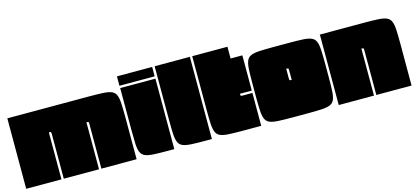

<svg xmlns="http://www.w3.org/2000/svg" viewBox="-59 -1140 3419 1579"><g transform="rotate(-15 1650.5 -350.0)"><path d="M310 -400V0H10V-600H705Q778 -600 824.5 -597.5Q871 -595 897 -584Q923 -573 934 -547Q945 -521 947.5 -475Q950 -429 950 -355V0H650V-380Q650 -395 647.5 -397.5Q645 -400 630 -400V0H330V-380Q330 -395 327.5 -397.5Q325 -400 310 -400Z M970 -700H1270V-620H970ZM1271 0H1216Q1142 0 1095.5 -2.5Q1049 -5 1023.5 -16Q998 -27 986.5 -53Q975 -79 973 -125.5Q971 -172 971 -245V-600H1271Z M1591 0H1536Q1463 0 1416.5 -2.5Q1370 -5 1344 -16Q1318 -27 1307 -53Q1296 -79 1293.5 -125.5Q1291 -172 1291 -245V-700H1591Z M1856 0Q1783 0 1736.5 -2.5Q1690 -5 1664 -16Q1638 -27 1627 -53Q1616 -79 1613.5 -125.5Q1611 -172 1611 -245V-700H1911V-600H2011V-300H1910Q1910 -287 1911 -284Q1913 -280 1929 -280H2011V0Z M2406 -600Q2479 -600 2525.5 -597.5Q2572 -595 2598 -584Q2624 -573 2635 -547Q2646 -521 2648.5 -475Q2651 -429 2651 -355V-245Q2651 -172 2648.5 -125.5Q2646 -79 2635 -53Q2624 -27 2598 -16Q2572 -5 2526 -2.5Q2480 0 2406 0H2276Q2203 0 2156.5 -2.5Q2110 -5 2084 -16Q2058 -27 2047 -53Q2036 -79 2033.5 -125.5Q2031 -172 2031 -245V-355Q2031 -428 2033.5 -474.5Q2036 -521 2047 -547Q2058 -573 2084 -584Q2110 -595 2156.5 -597.5Q2203 -600 2276 -600ZM2331 -400V-320Q2331 -305 2333.5 -302.5Q2336 -300 2351 -300V-380Q2351 -395 2348.5 -397.5Q2346 -400 2331 -400Z M2671 -600H3046Q3119 -600 3165.5 -597.5Q3212 -595 3238 -584Q3264 -573 3275 -547Q3286 -521 3288.5 -475Q3291 -429 3291 -355V0H2991V-380Q2991 -395 2988.5 -397.5Q2986 -400 2971 -400V0H2671Z"/></g></svg>

Font: Badeen Display
Style: Regular
Weight: 400
Version: Version 1.000; ttfautohint (v1.8.4.7-5d5b)